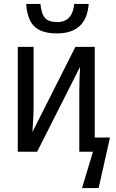

<svg xmlns="http://www.w3.org/2000/svg" viewBox="-20 -777 595 983"><path d="M434 -757H360Q351 -664 273 -664Q230 -664 211 -684.5Q192 -705 187 -757H114Q119 -679 155 -642.5Q191 -606 272 -606Q423 -606 434 -757ZM485 186 543 -73H465V-537H366L146 -101Q148 -133 150 -166Q152 -199 152 -231V-537H71V0H170L390 -435Q388 -407 387 -371Q386 -335 386 -305V0H456L400 186Z"/></svg>

Font: Noto Sans Display SemiCondensed
Style: Regular
Weight: 400
Width: 4
Designer: Monotype Design team
Foundry: Monotype Imaging Inc.
Version: 1.000